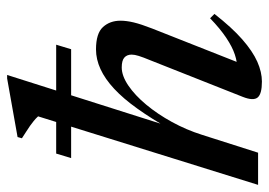

<svg xmlns="http://www.w3.org/2000/svg" viewBox="-132 -632 772 552"><g transform="rotate(-90 254.0 -356.0)"><path d="M142.5 -161.5 91 0H-1.5L195.5 -632.5Q189 -639.5 182.2 -645Q175.5 -650.5 168 -655.8Q160.5 -661 151.8 -666.5Q143 -672 132.5 -679L136 -691.5L304.5 -721.5H314.5L165 -250.5L158.5 -253Q189 -307 217.8 -347.2Q246.5 -387.5 274.8 -413.8Q303 -440 331.2 -453Q359.5 -466 388 -466Q434 -466 452.2 -446Q470.5 -426 470.5 -395.5Q470.5 -378.5 465.5 -357.5Q460.5 -336.5 448 -304.5L343 -38.5L333 -60.5Q351 -59.5 373 -66.8Q395 -74 421.2 -91.5Q447.5 -109 477.5 -138L490 -125.5Q451 -75.5 416.8 -45.5Q382.5 -15.5 352.5 -2.2Q322.5 11 295.5 11Q260 11 249.8 -1.2Q239.5 -13.5 251.5 -44L357 -310.5Q365.5 -331 369.2 -343Q373 -355 373 -363.5Q373 -377 364.5 -384.5Q356 -392 336 -392Q312 -392 284 -373Q256 -354 229 -321.5Q202 -289 179.2 -247.5Q156.5 -206 142.5 -161.5ZM75.5 -537.5 88.5 -580.5H401.5L388.5 -537.5Z"/></g></svg>

Font: Newsreader 36pt Medium
Style: Italic
Weight: 500
Italic angle: -17°
Designer: Hugues Gentile
Foundry: Production Type
Version: Version 1.003